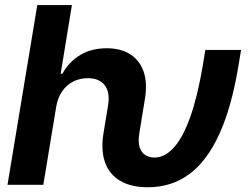

<svg xmlns="http://www.w3.org/2000/svg" viewBox="-20 -748 1002 777"><path d="M10.3 0 130.9 -727.5H271L225.6 -449.7H232.4Q258.8 -497.6 304.2 -525.1Q349.6 -552.7 412.1 -552.7Q468.8 -552.7 507.1 -528.3Q545.4 -503.9 561.3 -458Q577.1 -412.1 566.4 -347.2L554.2 -272.5H409.2L417.5 -322.3Q425.8 -374 404.1 -402.8Q382.3 -431.6 335 -431.6Q303.2 -431.6 276.4 -418Q249.5 -404.3 231.7 -378.7Q213.9 -353 207.5 -316.4L155.3 0ZM578.6 9.8Q510.7 9.8 466.6 -16.1Q422.4 -42 404.8 -91.8Q387.2 -141.6 399.4 -212.4L409.2 -272.5H554.2L544.4 -212.4Q537.6 -173.3 545.4 -151.1Q553.2 -128.9 569.6 -119.6Q585.9 -110.4 605 -110.4Q647 -110.4 683.6 -150.9Q720.2 -191.4 749.8 -274.2Q779.3 -356.9 800.8 -483.9L811 -545.9H955.6L945.3 -483.9Q918 -316.9 868.4 -207.3Q818.8 -97.7 746.8 -43.9Q674.8 9.8 578.6 9.8Z"/></svg>

Font: Inter 28pt
Style: Bold Italic
Weight: 700
Italic angle: -9.3988°
Designer: Rasmus Andersson
Foundry: rsms
Version: Version 4.001;git-66647c0bb